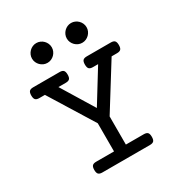

<svg xmlns="http://www.w3.org/2000/svg" viewBox="-181 -901 962 1027"><g transform="rotate(-30 300.0 -388.0)"><path d="M263.2 -240.2 94.2 -513.2H60.1Q43.5 -513.2 36.4 -520.5Q29.3 -527.8 29.3 -546.4Q29.3 -564.9 36.4 -572.3Q43.5 -579.6 60.1 -579.6H223.1Q239.7 -579.6 246.8 -572.3Q253.9 -564.9 253.9 -546.4Q253.9 -527.8 246.8 -520.5Q239.7 -513.2 223.1 -513.2H177.7L299.8 -313.5L422.9 -513.2H391.1Q374.5 -513.2 367.4 -520.5Q360.4 -527.8 360.4 -546.4Q360.4 -564.9 367.4 -572.3Q374.5 -579.6 391.1 -579.6H539.6Q556.2 -579.6 563.2 -572.3Q570.3 -564.9 570.3 -546.4Q570.3 -527.8 563.2 -520.5Q556.2 -513.2 539.6 -513.2H506.3L336.4 -240.2V-66.4H446.8Q463.4 -66.4 470.5 -59.1Q477.5 -51.8 477.5 -33.2Q477.5 -14.6 470.5 -7.3Q463.4 0 446.8 0H152.8Q136.2 0 129.2 -7.3Q122.1 -14.6 122.1 -33.2Q122.1 -51.8 129.2 -59.1Q136.2 -66.4 152.8 -66.4H263.2ZM131.3 -715.3Q131.3 -728 136.2 -739Q141.1 -750 149.4 -758.3Q157.7 -766.6 168.7 -771.5Q179.7 -776.4 192.4 -776.4Q205.1 -776.4 216.1 -771.5Q227.1 -766.6 235.4 -758.3Q243.7 -750 248.5 -739Q253.4 -728 253.4 -715.3Q253.4 -702.6 248.5 -691.7Q243.7 -680.7 235.4 -672.4Q227.1 -664.1 216.1 -659.2Q205.1 -654.3 192.4 -654.3Q179.7 -654.3 168.7 -659.2Q157.7 -664.1 149.4 -672.4Q141.1 -680.7 136.2 -691.7Q131.3 -702.6 131.3 -715.3ZM346.2 -715.3Q346.2 -728 351.1 -739Q356 -750 364.3 -758.3Q372.6 -766.6 383.5 -771.5Q394.5 -776.4 407.2 -776.4Q419.9 -776.4 430.9 -771.5Q441.9 -766.6 450.2 -758.3Q458.5 -750 463.4 -739Q468.3 -728 468.3 -715.3Q468.3 -702.6 463.4 -691.7Q458.5 -680.7 450.2 -672.4Q441.9 -664.1 430.9 -659.2Q419.9 -654.3 407.2 -654.3Q394.5 -654.3 383.5 -659.2Q372.6 -664.1 364.3 -672.4Q356 -680.7 351.1 -691.7Q346.2 -702.6 346.2 -715.3Z"/></g></svg>

Font: Courier Prime
Style: Regular
Weight: 400
Designer: Alan Dague-Greene
Foundry: Quote-Unquote Apps
Version: Version 1.203